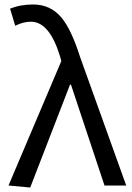

<svg xmlns="http://www.w3.org/2000/svg" viewBox="-20 -829 592 858"><path d="M18 0 254 -556 248 -578Q201 -732 118 -732Q84 -732 48 -714L25 -790Q70 -809 128 -809Q206 -809 255 -750Q299 -697 338 -574L544 0H447L297 -451H293L115 9Z"/></svg>

Font: KaiGen Gothic CN Regular
Style: Regular
Weight: 400
Designer: Ryoko NISHIZUKA  (kana & ideographs); Paul D. Hunt (Latin, Greek & Cyrillic); Wenlong ZHANG  (bopomofo); Sandoll Communi
Foundry: Adobe Systems Incorporated
Version: Version 1.002.20150501